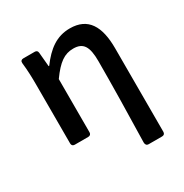

<svg xmlns="http://www.w3.org/2000/svg" viewBox="-152 -599 852 888"><g transform="rotate(-30 274.0 -155.0)"><path d="M379.9 -280.3C379.9 -161.1 377 4.9 373 150.4C373 162.1 378.9 168.9 388.7 168.9H460.9C470.7 168.9 476.6 163.1 476.6 153.3V-293C476.6 -410.2 437.5 -477.5 340.8 -477.5C269.5 -477.5 219.7 -439.5 171.9 -375H168.9L162.1 -450.2C161.1 -460 156.2 -464.8 146.5 -464.8H85C75.2 -464.8 69.3 -459 70.3 -448.2C75.2 -405.3 76.2 -365.2 76.2 -332V-15.6C76.2 -5.9 82 0 91.8 0H164.1C173.8 0 179.7 -5.9 179.7 -15.6V-299.8C226.6 -365.2 260.7 -388.7 307.6 -388.7C360.4 -388.7 379.9 -358.4 379.9 -280.3Z"/></g></svg>

Font: Ed Sans Neue Medium
Style: Regular
Weight: 500
Designer: Stephen Hutchings
Version: Version 1.004;PS 001.004;hotconv 1.0.88;makeotf.lib2.5.64775